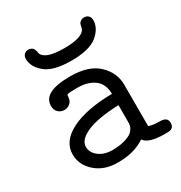

<svg xmlns="http://www.w3.org/2000/svg" viewBox="-154 -751 819 868"><g transform="rotate(-30 255.0 -316.5)"><path d="M53.2 -127.9Q53.2 -195.8 130.6 -235.4Q208 -274.9 344.2 -276.9Q344.2 -327.6 311 -353.3Q277.8 -378.9 221.2 -378.9Q196.3 -378.9 184.1 -377.9Q171.9 -377 169.4 -375Q167 -373 167 -367.2Q166 -343.3 152.6 -332Q139.2 -320.8 123 -320.8Q104 -320.8 91.1 -333Q78.1 -345.2 78.1 -367.2Q78.1 -440.4 220.2 -439.9Q316.4 -439.9 364.7 -393.6Q413.1 -347.2 413.1 -285.2V-68.8Q431.2 -61 469.2 -61Q509.3 -61 508.8 -30.8Q508.8 -15.6 501.5 -8.8Q494.1 -2 485.6 -1Q477.1 0 460 0Q377 0 355 -32.2Q299.8 5.9 212.9 5.9Q143.1 5.9 98.1 -33.4Q53.2 -72.8 53.2 -127.9ZM85.9 -607.9Q85.9 -622.1 94.5 -630.6Q103 -639.2 116.2 -639.2Q123 -639.2 128.9 -636.5Q134.8 -633.8 137.9 -630.9Q141.1 -627.9 143.1 -623Q145 -618.2 146 -615Q147 -611.8 147.9 -607.9V-604Q159.2 -563 261.2 -563Q356.4 -563 373 -598.1Q374 -600.1 375.5 -608.2Q377 -616.2 378.9 -622.1Q380.9 -627.9 388.4 -633.5Q396 -639.2 407.2 -639.2Q421.4 -639.2 429.7 -630.6Q438 -622.1 438 -607.9Q438 -565.9 397 -532Q356 -498 262 -498Q168 -498 127 -532Q85.9 -565.9 85.9 -607.9ZM122.1 -127.9Q122.1 -98.1 149.4 -76.7Q176.8 -55.2 221.2 -55.2Q270 -55.2 305.2 -70.8Q323.2 -78.6 332 -90.8Q340.8 -103 342.5 -111.1Q344.2 -119.1 344.2 -133.8V-217.8Q233.4 -213.9 177.7 -189Q122.1 -164.1 122.1 -127.9Z"/></g></svg>

Font: CMU Typewriter Text Variable Width
Style: Medium
Weight: 500
Version: Version 0.7.0